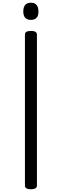

<svg xmlns="http://www.w3.org/2000/svg" viewBox="-20 -1375 454 1409"><path d="M207 14Q185 14 174 7Q163 0 163 -14V-1121Q163 -1135 174 -1141.5Q185 -1148 207 -1148Q229 -1148 240 -1141.5Q251 -1135 251 -1121V-14Q251 0 240 7Q229 14 207 14ZM207 -1229Q179 -1229 165 -1244.5Q151 -1260 151 -1291Q151 -1323 165 -1339Q179 -1355 207 -1355Q234 -1355 248 -1339Q262 -1323 262 -1291Q263 -1260 248.5 -1244.5Q234 -1229 207 -1229Z"/></svg>

Font: Playwrite CL
Style: Regular
Weight: 400
Designer: Veronika Burian, José Scaglione
Foundry: TypeTogether
Version: Version 1.002